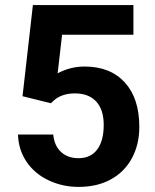

<svg xmlns="http://www.w3.org/2000/svg" viewBox="-20 -731 614 761"><path d="M69.3 -349.6 110.4 -710.9H508.8V-593.3H226.1L208.5 -440.4Q258.8 -467.3 315.4 -467.3Q417 -467.3 474.6 -404.3Q532.2 -341.3 532.2 -228Q532.2 -159.2 503.2 -104.7Q474.1 -50.3 419.9 -20.3Q365.7 9.8 292 9.8Q227.5 9.8 172.4 -16.4Q117.2 -42.5 85.2 -89.8Q53.2 -137.2 51.3 -197.8H190.9Q195.3 -153.3 221.9 -128.7Q248.5 -104 291.5 -104Q339.4 -104 365.2 -138.4Q391.1 -172.9 391.1 -235.8Q391.1 -296.4 361.3 -328.6Q331.5 -360.8 276.9 -360.8Q226.6 -360.8 195.3 -334.5L181.6 -321.8Z"/></svg>

Font: RobotoDraft
Style: Bold
Weight: 700
Version: Version 2.001150; 2014